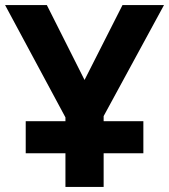

<svg xmlns="http://www.w3.org/2000/svg" viewBox="-20 -734 664 754"><path d="M0 -714H164L312 -420L461 -714H624L387 -278V-258H543V-132H387V0H237V-132H81V-258H237V-273Z"/></svg>

Font: BC Sans
Style: Bold
Weight: 700
Designer: Monotype Design Team
Province of B.C.
Foundry: Monotype Imaging Inc.
Version: Version 2.000;GOOG;noto-source:20170915:90ef993387c0